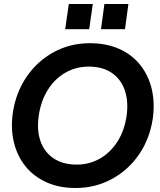

<svg xmlns="http://www.w3.org/2000/svg" viewBox="-20 -928 800 960"><path d="M358 12Q275 12 211.5 -17Q148 -46 107 -97Q66 -148 49.5 -216.5Q33 -285 44 -363Q59 -465 113 -544Q167 -623 249 -667.5Q331 -712 429 -712Q512 -712 576 -683.5Q640 -655 681 -603.5Q722 -552 738.5 -483.5Q755 -415 744 -336Q729 -234 675 -155.5Q621 -77 538.5 -32.5Q456 12 358 12ZM364 -105Q426 -105 478.5 -134.5Q531 -164 566.5 -219Q602 -274 613 -349Q623 -421 604 -476.5Q585 -532 539 -563.5Q493 -595 424 -595Q361 -595 308.5 -565.5Q256 -536 220.5 -481Q185 -426 174 -351Q163 -279 182 -223.5Q201 -168 247.5 -136.5Q294 -105 364 -105ZM306 -782 324 -908H444L426 -782ZM485 -782 502 -908H622L605 -782Z"/></svg>

Font: Host Grotesk
Style: Bold Italic
Weight: 700
Italic angle: -8°
Designer: Doğukan Karapınar
Foundry: Element Type
Version: Version 1.003; ttfautohint (v1.8.4.7-5d5b)